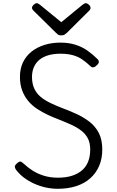

<svg xmlns="http://www.w3.org/2000/svg" viewBox="-20 -1155 728 1194"><path d="M340 19Q302 19 265 11Q228 3 193.5 -12.5Q159 -28 130 -49.5Q101 -71 80 -99Q72 -110 72 -118.5Q72 -127 84 -138Q97 -150 105 -150.5Q113 -151 129 -136Q151 -115 181.5 -95Q212 -75 252 -62.5Q292 -50 340 -50Q389 -50 426 -61.5Q463 -73 489 -95Q515 -117 528 -149.5Q541 -182 541 -225Q541 -266 526.5 -294Q512 -322 485.5 -342.5Q459 -363 424 -379Q389 -395 348 -411Q313 -424 278 -440.5Q243 -457 211.5 -477.5Q180 -498 156 -526.5Q132 -555 118 -592Q104 -629 104 -677Q104 -728 123 -767.5Q142 -807 176 -834Q210 -861 256 -875.5Q302 -890 356 -890Q407 -890 448.5 -877Q490 -864 523.5 -840.5Q557 -817 587 -787Q595 -779 594.5 -769.5Q594 -760 584 -751Q574 -740 563.5 -737Q553 -734 544 -742Q519 -766 492.5 -784.5Q466 -803 432.5 -812Q399 -821 356 -821Q314 -821 281 -811.5Q248 -802 225.5 -783.5Q203 -765 191 -738Q179 -711 179 -677Q179 -634 193.5 -603.5Q208 -573 233.5 -552Q259 -531 293.5 -514.5Q328 -498 367 -483Q410 -467 454 -447Q498 -427 535 -399Q572 -371 594 -329Q616 -287 616 -226Q616 -168 596.5 -123Q577 -78 541 -46Q505 -14 454 2.5Q403 19 340 19ZM514 -1135Q523 -1135 533 -1125.5Q543 -1116 543 -1106Q543 -1103 542 -1099.5Q541 -1096 537 -1091L396 -951Q389 -946 382.5 -940.5Q376 -935 361 -935Q347 -935 340 -940.5Q333 -946 328 -951L185 -1092Q181 -1097 180 -1100.5Q179 -1104 179 -1106Q179 -1116 189.5 -1125.5Q200 -1135 208 -1135Q214 -1135 218.5 -1132Q223 -1129 229 -1125L361 -1017L493 -1125Q499 -1129 503.5 -1132Q508 -1135 514 -1135Z"/></svg>

Font: Playwrite GB S Light
Style: Regular
Weight: 300
Designer: Veronika Burian, José Scaglione
Foundry: TypeTogether
Version: Version 1.002